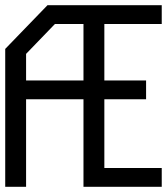

<svg xmlns="http://www.w3.org/2000/svg" viewBox="-20 -716 640 736"><path d="M162 -696 0 -528.5V0H80V-335.5H300V0H600V-72H380V-335.5H540V-407.5H380V-624H600V-696ZM80 -509.5 190.5 -624H300V-407.5H80Z"/></svg>

Font: Kode Mono
Style: Regular
Weight: 400
Monospace: yes
Designer: Isa Ozler
Foundry: Kadena LLC
Version: Version 1.000;gftools[0.9.28]